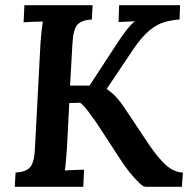

<svg xmlns="http://www.w3.org/2000/svg" viewBox="-20 -720 736 740"><path d="M37 0 40 -55Q81 -57 97 -76.5Q113 -96 115 -154L136 -553Q140 -607 145 -637Q128 -637 106 -636Q84 -635 71 -634L74 -700H337L334 -645Q296 -643 279 -625.5Q262 -608 259 -549L250 -390H325L425 -543Q442 -570 462.5 -597.5Q483 -625 500 -638Q484 -637 466.5 -636.5Q449 -636 437 -635L439 -700H674L672 -645Q643 -643 614.5 -635Q586 -627 557 -603.5Q528 -580 495 -532L391 -377Q412 -363 428 -345.5Q444 -328 456 -310L554 -163Q590 -110 620.5 -83Q651 -56 685 -55L681 0H541Q532 0 515 -16.5Q498 -33 479.5 -56Q461 -79 447 -101L349 -251Q335 -271 319 -292Q303 -313 289 -324Q283 -324 270.5 -323.5Q258 -323 247 -323L238 -149Q236 -122 234 -98.5Q232 -75 230 -63Q247 -64 269 -65Q291 -66 304 -66L301 0Z"/></svg>

Font: Lora SemiBold
Style: Italic
Weight: 600
Italic angle: -3°
Designer: Olga Karpushina, Alexei Vanyashin (Cyrillic)
Foundry: Cyreal
Version: Version 3.011; ttfautohint (v1.8.4.7-5d5b)